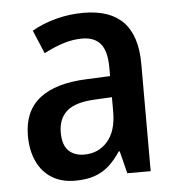

<svg xmlns="http://www.w3.org/2000/svg" viewBox="-45 -594 599 647"><g transform="rotate(-5 254.5 -270.5)"><path d="M260.7 -551.3Q350.6 -551.3 395.3 -504.4Q439.9 -457.5 439.9 -362.8V0H360.8L341.8 -75.7H338.4Q319.8 -47.4 298.6 -28.3Q277.3 -9.3 249.8 0.2Q222.2 9.8 183.6 9.8Q137.7 9.8 105 -10.7Q72.3 -31.2 55.2 -68.4Q38.1 -105.5 38.1 -154.8Q38.1 -237.8 92.5 -280.8Q147 -323.7 252.9 -327.6L331.5 -331.1V-359.9Q331.5 -415.5 310.8 -440.4Q290 -465.3 248.5 -465.3Q216.8 -465.3 184.6 -455.1Q152.3 -444.8 118.7 -427.2L85.4 -506.3Q122.1 -527.3 167 -539.3Q211.9 -551.3 260.7 -551.3ZM331.5 -259.8 275.4 -256.8Q207.5 -253.9 178.5 -228.3Q149.4 -202.6 149.4 -156.2Q149.4 -114.3 168.9 -94.7Q188.5 -75.2 221.7 -75.2Q270.5 -75.2 301 -110.4Q331.5 -145.5 331.5 -210Z"/></g></svg>

Font: Open Sans SemiCondensed SemiBold
Style: Regular
Weight: 600
Width: 4
Designer: Monotype Design Team
Foundry: Monotype Imaging Inc.
Version: Version 3.000